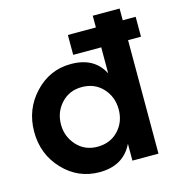

<svg xmlns="http://www.w3.org/2000/svg" viewBox="-110 -825 860 933"><g transform="rotate(-15 320.5 -358.5)"><path d="M277 13Q170 13 95 -66Q20 -145 20 -258Q20 -371 95 -451Q170 -531 277 -531Q395 -531 441 -440V-571H300V-671H441V-730H576V-671H641V-571H576V0H445V-85Q398 13 277 13ZM299 -109Q364 -109 404.5 -152Q445 -195 445 -258Q445 -321 404.5 -365Q364 -409 299 -409Q236 -409 195.5 -365Q155 -321 155 -259Q155 -198 195.5 -153.5Q236 -109 299 -109Z"/></g></svg>

Font: Cal Sans
Style: Regular
Weight: 400
Designer: Designer Mark Davis DBA MarkFonts
Foundry: Designer Mark Davis DBA MarkFonts
Version: Version 1.000